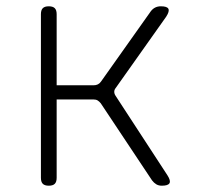

<svg xmlns="http://www.w3.org/2000/svg" viewBox="-20 -580 640 610"><path d="M135 10Q122 10 116 4Q110 -2 110 -15V-535Q110 -548 116 -554Q122 -560 135 -560Q148 -560 154 -554Q160 -548 160 -535V-309H277Q285 -309 291 -312Q297 -315 301 -321L459 -544Q465 -552 473 -556Q481 -560 491 -560Q511 -560 515 -552Q519 -544 508 -527L348 -301Q343 -295 343 -288.5Q343 -282 347 -276L512 -23Q523 -6 518.5 2Q514 10 494 10Q484 10 476.5 5.5Q469 1 463 -7L300 -252Q295 -258 290 -261Q285 -264 277 -264H160V-15Q160 -2 154 4Q148 10 135 10Z"/></svg>

Font: Maple Mono NL Thin
Style: Regular
Weight: 250
Monospace: yes
Designer: subframe7536
Version: Version 7.000